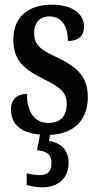

<svg xmlns="http://www.w3.org/2000/svg" viewBox="-20 -566 422 820"><path d="M161 234C227 234 273 197 273 128C273 74 238 43 189 36L194 10C298 6 355 -56 355 -151C355 -241 307 -281 223 -321C150 -355 126 -375 126 -426C126 -469 150 -496 191 -496C239 -496 270 -460 270 -391C316 -391 339 -414 339 -452C339 -502 296 -546 201 -546C103 -546 37 -495 37 -398C37 -309 79 -271 173 -225C240 -192 265 -169 265 -123C265 -73 241 -41 186 -41C127 -41 95 -89 95 -165C59 -165 27 -147 27 -98C27 -37 66 1 151 9L138 75C175 80 200 90 200 130C200 170 180 182 147 182C133 182 114 179 94 174V224C114 231 145 234 161 234Z"/></svg>

Font: Noto Serif Sinhala ExtraCondensed SemiBold
Style: Regular
Weight: 600
Width: 2
Designer: Jelle Bosma - Monotype Design Team
Foundry: Monotype Imaging Inc.
Version: Version 2.007